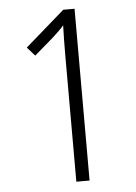

<svg xmlns="http://www.w3.org/2000/svg" viewBox="-52 -754 563 795"><g transform="rotate(-5 229.5 -357.0)"><path d="M288 0H233V-526Q233 -561 233.5 -590Q234 -619 235 -650Q225 -638 214.5 -628Q204 -618 188 -603L109 -535L77 -571L241 -714H288Z"/></g></svg>

Font: Noto Sans Khmer UI Condensed Light
Style: Regular
Weight: 300
Width: 3
Designer: Danh Hong and the Monotype Design Team
Foundry: Monotype Imaging Inc.
Version: Version 2.002; ttfautohint (v1.8.4.7-5d5b)